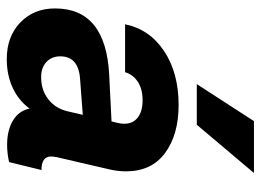

<svg xmlns="http://www.w3.org/2000/svg" viewBox="-124 -654 788 581"><g transform="rotate(90 270.5 -364.0)"><path d="M347 -738H504L358 -565H235ZM456 -141Q454 -129 454 -124Q454 -95 495 -95L471 3Q444 9 419 9Q375 9 345.5 -8.5Q316 -26 309 -59Q285 -26 246.5 -8Q208 10 159 10Q91 10 48.5 -31Q6 -72 6 -136Q6 -290 208 -300L348 -307L352 -324Q355 -336 355 -345Q355 -372 336 -386.5Q317 -401 284 -401Q250 -401 228 -386.5Q206 -372 199 -348H54Q69 -422 135 -466Q201 -510 298 -510Q388 -510 443.5 -469Q499 -428 499 -351Q499 -324 492 -296ZM318 -177 328 -220 222 -212Q151 -208 151 -152Q151 -126 168 -110Q185 -94 214 -94Q254 -94 282 -116.5Q310 -139 318 -177Z"/></g></svg>

Font: CBA Beacon Sans Extra Bold
Style: Italic
Weight: 800
Italic angle: -13°
Designer: Wei Huang
Foundry: Wei Huang
Version: Version 1.002